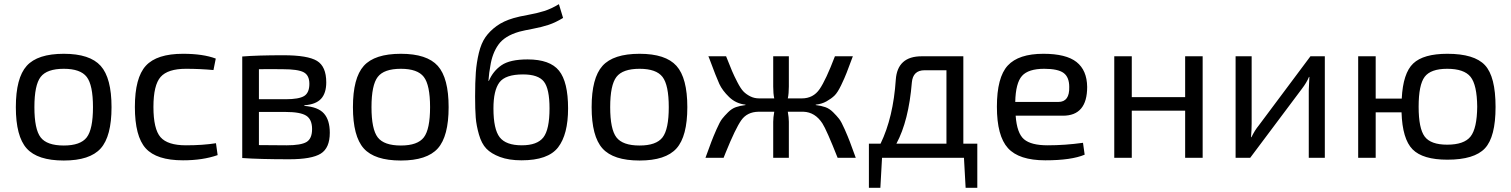

<svg xmlns="http://www.w3.org/2000/svg" viewBox="-20 -757 7250 921"><path d="M286 -499Q411 -499 463 -441Q515 -383 515 -243Q515 -103 463 -45Q411 13 286 13Q160 13 108 -45Q56 -103 56 -243Q56 -383 108 -441Q160 -499 286 -499ZM286 -427Q205 -427 175 -388Q145 -349 145 -243Q145 -137 175 -98Q205 -59 286 -59Q366 -59 396 -98Q426 -137 426 -243Q426 -349 396 -388Q366 -427 286 -427Z M858 -499Q954 -499 1015 -476L1004 -421Q938 -427 872 -427Q785 -427 750.5 -388Q716 -349 716 -244Q716 -138 750 -99Q784 -60 872 -60Q953 -60 1016 -70L1024 -13Q953 12 858 12Q731 12 679 -45.5Q627 -103 627 -244Q627 -384 679.5 -441.5Q732 -499 858 -499Z M1440 -252V-249Q1506 -244 1534 -212.5Q1562 -181 1562 -120Q1562 -47 1518.5 -20Q1475 7 1367 7Q1225 7 1142 1V-486Q1215 -492 1340 -492Q1456 -492 1500.5 -465Q1545 -438 1545 -362Q1545 -310 1520 -283Q1495 -256 1440 -252ZM1337 -425Q1268 -426 1222 -425V-281H1350Q1414 -281 1439 -296.5Q1464 -312 1464 -355Q1464 -396 1436.5 -410.5Q1409 -425 1337 -425ZM1222 -61 1355 -60Q1424 -60 1450.5 -76Q1477 -92 1477 -138Q1477 -184 1449 -202Q1421 -220 1350 -220H1222Z M1903 -499Q2028 -499 2080 -441Q2132 -383 2132 -243Q2132 -103 2080 -45Q2028 13 1903 13Q1777 13 1725 -45Q1673 -103 1673 -243Q1673 -383 1725 -441Q1777 -499 1903 -499ZM1903 -427Q1822 -427 1792 -388Q1762 -349 1762 -243Q1762 -137 1792 -98Q1822 -59 1903 -59Q1983 -59 2013 -98Q2043 -137 2043 -243Q2043 -349 2013 -388Q1983 -427 1903 -427Z M2661 -737 2681 -671Q2645 -649 2612 -638Q2579 -627 2536.5 -619Q2494 -611 2471 -605Q2401 -585 2371 -543Q2341 -501 2332 -440Q2326 -410 2323 -369H2325Q2345 -416 2385.5 -444Q2426 -472 2511 -472Q2618 -472 2661.5 -418Q2705 -364 2705 -237Q2705 -112 2657 -50Q2609 12 2482 12Q2421 12 2378.5 -4Q2336 -20 2313 -44Q2290 -68 2277.5 -111.5Q2265 -155 2262 -193.5Q2259 -232 2259 -294Q2259 -363 2262.5 -410Q2266 -457 2277 -503Q2288 -549 2308.5 -578.5Q2329 -608 2362 -632Q2395 -656 2443 -670Q2470 -678 2512.5 -685.5Q2555 -693 2590 -704Q2625 -715 2661 -737ZM2489 -400Q2404 -400 2375.5 -361.5Q2347 -323 2347 -237Q2347 -137 2377 -98.5Q2407 -60 2483 -60Q2557 -60 2586.5 -98Q2616 -136 2616 -237Q2616 -331 2589 -365.5Q2562 -400 2489 -400Z M3048 -499Q3173 -499 3225 -441Q3277 -383 3277 -243Q3277 -103 3225 -45Q3173 13 3048 13Q2922 13 2870 -45Q2818 -103 2818 -243Q2818 -383 2870 -441Q2922 -499 3048 -499ZM3048 -427Q2967 -427 2937 -388Q2907 -349 2907 -243Q2907 -137 2937 -98Q2967 -59 3048 -59Q3128 -59 3158 -98Q3188 -137 3188 -243Q3188 -349 3158 -388Q3128 -427 3048 -427Z M3893 -255V-253Q3919 -250 3939 -243Q3959 -236 3976.5 -218.5Q3994 -201 4005 -187Q4016 -173 4032 -136.5Q4048 -100 4056.5 -77.5Q4065 -55 4085 0H3998Q3945 -134 3925 -165Q3890 -219 3834 -221Q3832 -221 3830 -221H3759Q3764 -193 3764 -173V0H3689V-173Q3689 -193 3694 -221H3618Q3564 -220 3536 -180.5Q3508 -141 3461 -25Q3455 -9 3451 0H3364Q3384 -55 3392.5 -77.5Q3401 -100 3417 -136.5Q3433 -173 3444 -187Q3455 -201 3472.5 -218.5Q3490 -236 3510 -243Q3530 -250 3556 -253V-255Q3510 -260 3477.5 -291.5Q3445 -323 3430.5 -354.5Q3416 -386 3383 -475Q3380 -483 3378 -487H3463Q3482 -439 3491.5 -416.5Q3501 -394 3517 -363Q3533 -332 3546 -318.5Q3559 -305 3578.5 -295Q3598 -285 3622 -285H3694Q3689 -307 3689 -342V-487H3764V-342Q3764 -308 3759 -285H3826Q3881 -285 3911.5 -329.5Q3942 -374 3985 -487H4071Q4050 -431 4041 -407.5Q4032 -384 4015 -348.5Q3998 -313 3983 -298.5Q3968 -284 3945 -271Q3922 -258 3893 -255Z M4668 -68V144H4612L4604 0H4211L4203 144H4148V-68H4204Q4265 -194 4277 -375Q4285 -487 4401 -487H4601V-68ZM4520 -68V-420H4415Q4359 -420 4354 -361Q4339 -178 4280 -68Z M5005 -60Q5089 -60 5175 -72L5183 -15Q5119 12 4994 12Q4868 12 4815 -46.5Q4762 -105 4762 -245Q4762 -386 4814 -442.5Q4866 -499 4985 -499Q5094 -499 5144 -459.5Q5194 -420 5195 -340Q5195 -202 5079 -202H4852Q4858 -118 4892 -89Q4926 -60 5005 -60ZM4989 -427Q4913 -427 4882.5 -393Q4852 -359 4850 -268H5057Q5111 -268 5109 -340Q5109 -387 5082 -407Q5055 -427 4989 -427Z M5749 -487V0H5665V-226H5409V0H5325V-487H5409V-291H5665V-487Z M6335 0H6258V-323Q6258 -335 6259.5 -358.5Q6261 -382 6261 -388H6259Q6248 -361 6225 -331L5977 0H5907V-487H5984V-164Q5984 -135 5981 -99H5983Q5999 -132 6018 -155L6266 -487H6335Z M6923 -499Q7052 -499 7103 -444.5Q7154 -390 7154 -244Q7154 -100 7103 -45.5Q7052 9 6923 9Q6805 9 6756 -40.5Q6707 -90 6703 -218H6579V0H6495V-487H6579V-284H6704Q6710 -406 6759 -452.5Q6808 -499 6923 -499ZM6922 -63Q7003 -63 7034 -102Q7065 -141 7066 -245Q7065 -350 7034 -388.5Q7003 -427 6922 -427Q6843 -427 6814 -388.5Q6785 -350 6785 -245Q6785 -141 6814 -102Q6843 -63 6922 -63Z"/></svg>

Font: Exo 2
Style: Regular
Weight: 400
Designer: Natanael Gama
Version: Version 1.001;PS 001.001;hotconv 1.0.70;makeotf.lib2.5.58329